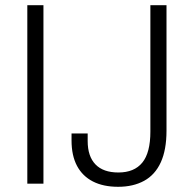

<svg xmlns="http://www.w3.org/2000/svg" viewBox="-20 -706 743 738"><path d="M85 0V-686H147V0ZM434 12Q377 12 337 -8.5Q297 -29 276 -68.5Q255 -108 255 -166V-193H317V-164Q317 -105 347 -74Q377 -43 435 -43Q496 -43 527 -81Q558 -119 558 -200V-686H620V-204Q620 -130 598 -82Q576 -34 534 -11Q492 12 434 12Z"/></svg>

Font: Archivo SemiCondensed ExtraLight
Style: Regular
Weight: 250
Width: 4
Designer: Hector Gatti
Foundry: Omnibus-Type
Version: Version 2.001